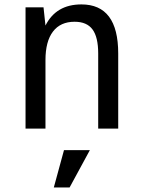

<svg xmlns="http://www.w3.org/2000/svg" viewBox="-20 -580 642 866"><path d="M95.2 -546.9H176.3L185.1 -464.8Q232.9 -560.1 347.2 -560.1Q513.2 -560.1 513.2 -338.9V0H422.9V-338.9Q422.9 -412.6 397.2 -447.3Q371.6 -481.9 316.4 -481.9Q252.4 -481.9 218.8 -437.5Q185.1 -393.1 185.1 -309.1V0H95.2ZM268.6 97.2H385.3L293.9 265.6H222.7Z"/></svg>

Font: Vazir Code Hack
Style: Code-Hack
Weight: 400
Foundry: DejaVu fonts team - Redesigned by Saber Rastikerdar
Version: Version 1.1.2